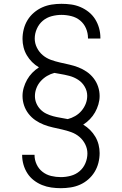

<svg xmlns="http://www.w3.org/2000/svg" viewBox="-20 -843 640 1006"><path d="M299 143Q274 143 249 139.5Q224 136 200.5 126.5Q177 117 157 101.5Q137 86 123.5 65Q110 44 103 19.5Q96 -5 96 -30Q96 -30 96 -31Q96 -32 96 -32H161Q161 -32 161 -31.5Q161 -31 161 -30Q161 -5 172 18.5Q183 42 203 57.5Q223 73 248 79Q273 85 299 85Q325 85 351 78Q377 71 397 54Q417 37 427.5 12Q438 -13 438 -39Q438 -64 426.5 -87Q415 -110 396 -126Q377 -142 353.5 -150.5Q330 -159 305.5 -164.5Q281 -170 256.5 -175.5Q232 -181 209 -190Q186 -199 165.5 -213Q145 -227 129.5 -247Q114 -267 106 -291Q98 -315 98 -340Q98 -362 104.5 -384Q111 -406 122 -425.5Q133 -445 149 -461.5Q165 -478 184 -490Q164 -502 148 -518Q132 -534 120.5 -553.5Q109 -573 103.5 -595Q98 -617 98 -639Q98 -665 104.5 -690.5Q111 -716 124.5 -738Q138 -760 158 -777Q178 -794 201.5 -804.5Q225 -815 250.5 -819Q276 -823 302 -823Q328 -823 353 -819.5Q378 -816 401.5 -806Q425 -796 445 -780Q465 -764 478.5 -742.5Q492 -721 499 -696Q506 -671 506 -645Q506 -644 506 -643Q506 -642 506 -641H441Q441 -641 441 -642Q441 -643 441 -644Q441 -670 430.5 -694.5Q420 -719 400 -735.5Q380 -752 354 -758.5Q328 -765 302 -765Q276 -765 250 -758Q224 -751 204 -734Q184 -717 173 -692Q162 -667 162 -641Q162 -616 173.5 -593Q185 -570 204 -554Q223 -538 246.5 -529.5Q270 -521 294.5 -515.5Q319 -510 343.5 -504.5Q368 -499 391 -490Q414 -481 434.5 -467Q455 -453 470.5 -433Q486 -413 494 -389Q502 -365 502 -340Q502 -318 495.5 -296Q489 -274 478 -254.5Q467 -235 451 -218.5Q435 -202 416 -190Q436 -178 452 -162Q468 -146 479.5 -126.5Q491 -107 496.5 -85Q502 -63 502 -41Q502 -15 495.5 10.5Q489 36 475.5 58Q462 80 442.5 97Q423 114 399.5 124.5Q376 135 350 139Q324 143 299 143ZM335 -219Q355 -224 374 -235Q393 -246 407 -262.5Q421 -279 429 -299Q437 -319 437 -341Q437 -366 424 -388.5Q411 -411 389.5 -425Q368 -439 343 -445.5Q318 -452 293 -456Q286 -457 279 -458.5Q272 -460 265 -461Q245 -456 226.5 -445Q208 -434 193.5 -418Q179 -402 171 -381.5Q163 -361 163 -340Q163 -340 163 -340Q163 -340 163 -339Q163 -320 170.5 -302Q178 -284 191.5 -270Q205 -256 222.5 -247.5Q240 -239 259 -234Q278 -229 297 -226Q316 -223 335 -219Z"/></svg>

Font: Iosevka Slab Light Extended
Style: Regular
Weight: 300
Width: 7
Monospace: yes
Designer: Belleve Invis
Foundry: Belleve Invis
Version: Version 11.1.0; ttfautohint (v1.8.3)